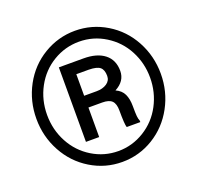

<svg xmlns="http://www.w3.org/2000/svg" viewBox="-127 -859 1037 1005"><g transform="rotate(-20 391.5 -356.0)"><path d="M42.5 -356Q42.5 -454.6 88.1 -539.1Q133.8 -623.5 214.6 -672.1Q295.4 -720.7 389.2 -720.7Q482.9 -720.7 563.5 -672.1Q644 -623.5 689.7 -539.1Q735.4 -454.6 735.4 -356Q735.4 -257.3 689.7 -172.9Q644 -88.4 564 -39.3Q483.9 9.8 389.2 9.8Q294.9 9.8 214.6 -39.1Q134.3 -87.9 88.4 -172.4Q42.5 -256.8 42.5 -356ZM675.8 -356Q675.8 -437 639.2 -506.6Q602.5 -576.2 535.6 -617.9Q468.8 -659.7 389.2 -659.7Q311.5 -659.7 244.9 -619.6Q178.2 -579.6 140.1 -509.3Q102.1 -439 102.1 -356Q102.1 -272.9 139.9 -202.6Q177.7 -132.3 244.4 -91.6Q311 -50.8 389.2 -50.8Q467.3 -50.8 534.4 -92.3Q601.6 -133.8 638.7 -204.1Q675.8 -274.4 675.8 -356ZM318.8 -318.8V-154.3H245.1V-569.3H382.3Q457 -569.3 499 -536.4Q541 -503.4 541 -442.4Q541 -385.3 482.4 -354.5Q514.2 -340.3 526.9 -313.2Q539.6 -286.1 539.6 -246.3Q539.6 -206.5 541.3 -189.9Q543 -173.3 547.9 -162.1V-154.3H472.2Q465.8 -170.9 465.8 -249Q465.8 -286.1 449.7 -302.5Q433.6 -318.8 396 -318.8ZM318.8 -384.3H388.7Q422.4 -384.3 445.1 -399.4Q467.8 -414.6 467.8 -440.9Q467.8 -475.1 450.4 -489.5Q433.1 -503.9 387.7 -504.4H318.8Z"/></g></svg>

Font: TypoPRO Roboto
Style: Regular
Weight: 500
Designer: Google
Version: Version 2.136; 2016